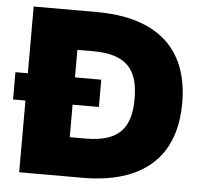

<svg xmlns="http://www.w3.org/2000/svg" viewBox="-49 -719 809 771"><g transform="rotate(5 355.0 -334.0)"><path d="M684 -334C684 -555 551 -668 310 -668H56V-399H6V-289H56V0H310C551 0 684 -113 684 -334ZM492 -334C492 -217 445 -158 310 -158H246V-289H352V-399H246V-510H310C445 -510 492 -451 492 -334Z"/></g></svg>

Font: Gantari Black
Style: Regular
Weight: 900
Designer: Anugrah Pasau
Foundry: Lafontype
Version: Version 1.000